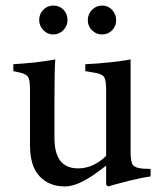

<svg xmlns="http://www.w3.org/2000/svg" viewBox="-20 -659 575 691"><path d="M522 -51 496 -52C476.7 -53.3 464.2 -57.7 458.5 -65C452.8 -72.3 450 -88.3 450 -113V-445C418.7 -439.7 395 -436.3 379 -435C341 -431 310.3 -428.7 287 -428V-403L322 -397C338.7 -394.3 349.5 -389.3 354.5 -382C359.5 -374.7 362 -358.7 362 -334V-98C331.3 -68 297.7 -53 261 -53C204.3 -53 176 -89.3 176 -162V-299C176 -374.3 177 -423 179 -445C145.7 -439.7 120.7 -436 104 -434C76.7 -431.3 51.3 -429.3 28 -428V-403L55 -397C68.3 -393.7 77.2 -388.5 81.5 -381.5C85.8 -374.5 88 -358.7 88 -334V-136C88 -86 99.5 -48.8 122.5 -24.5C145.5 -0.2 175.7 12 213 12C236.3 12 262.7 3.3 292 -14C308.7 -23.3 332 -39.7 362 -63V6L369 12C382.3 8 407 1.3 443 -8C475 -16 501.3 -21.3 522 -24ZM171 -535C185.7 -535 198 -540.2 208 -550.5C218 -560.8 223 -573 223 -587C223 -601.7 218.2 -614 208.5 -624C198.8 -634 186.7 -639 172 -639C158 -639 146 -634 136 -624C126 -614 121 -601.7 121 -587C121 -573 126 -560.8 136 -550.5C146 -540.2 157.7 -535 171 -535ZM347 -535C361.7 -535 373.8 -540 383.5 -550C393.2 -560 398 -572 398 -586C398 -600.7 393.2 -613.2 383.5 -623.5C373.8 -633.8 362 -639 348 -639C333.3 -639 321 -633.8 311 -623.5C301 -613.2 296 -600.7 296 -586C296 -572 301 -560 311 -550C321 -540 333 -535 347 -535Z"/></svg>

Font: Ponomar Unicode
Style: Regular
Weight: 400
Version: 1.3